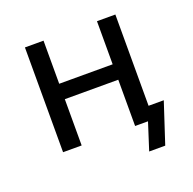

<svg xmlns="http://www.w3.org/2000/svg" viewBox="-113 -611 860 854"><g transform="rotate(-20 316.5 -184.0)"><path d="M452 128 493 0H436V-64H591L528 128ZM91 0V-496H179V-292H432V-496H519V0H432V-219H179V0Z"/></g></svg>

Font: Nunito Sans 7pt SemiCondensed
Style: Regular
Weight: 400
Width: 4
Designer: Vernon Adams
Foundry: Vernon Adams
Version: Version 3.101;gftools[0.9.27]